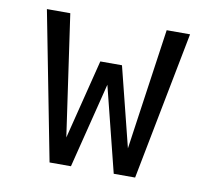

<svg xmlns="http://www.w3.org/2000/svg" viewBox="-64 -591 728 663"><g transform="rotate(10 300.0 -260.0)"><path d="M150 0 49 -520H131L192 -95L262 -374H338L408 -95L469 -520H551L450 0H375L300 -299L225 0Z"/></g></svg>

Font: Iosevka Extended
Style: Regular
Weight: 400
Width: 7
Monospace: yes
Designer: Belleve Invis
Foundry: Belleve Invis
Version: Version 32.5.0; ttfautohint (v1.8.4)